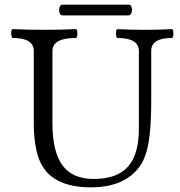

<svg xmlns="http://www.w3.org/2000/svg" viewBox="-20 -791 771 824"><path d="M370 13Q193 13 147 -109Q125 -170 125 -263V-572Q125 -628 35 -628Q31 -628 29 -637.5Q27 -647 28.5 -656.5Q30 -666 35 -666Q103 -663 170 -663Q238 -663 305 -666Q310 -666 311.5 -656.5Q313 -647 311.5 -637.5Q310 -628 305 -628Q205 -628 205 -572V-264Q205 -140 248 -81.5Q291 -23 382 -23Q482 -23 529 -75.5Q576 -128 576 -238V-572Q576 -628 484 -628Q480 -628 478.5 -637.5Q477 -647 478.5 -656.5Q480 -666 484 -666Q543 -663 601 -663Q659 -663 717 -666Q722 -666 723.5 -656.5Q725 -647 723.5 -637.5Q722 -628 717 -628Q629 -628 629 -572V-356Q629 -271 622 -210.5Q615 -150 599 -112Q574 -53 516 -20Q458 13 370 13ZM248 -725Q239 -725 235.5 -736.5Q232 -748 235.5 -759.5Q239 -771 248 -771H532Q542 -771 545 -759.5Q548 -748 544.5 -736.5Q541 -725 530 -725Z"/></svg>

Font: Junicode
Style: Regular
Weight: 400
Designer: Peter S. Baker
Version: Version 2.100; ttfautohint (v1.8.4)